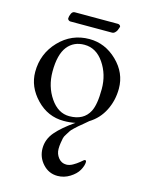

<svg xmlns="http://www.w3.org/2000/svg" viewBox="-121 -597 727 958"><g transform="rotate(15 242.5 -118.5)"><path d="M144 -524H367Q373 -524 377.5 -519.5Q382 -515 380 -510Q376 -498 373.5 -492.5Q371 -487 364.5 -480.5Q358 -474 349 -474H134Q129 -474 124.5 -478Q120 -482 120 -486Q120 -497 126 -510.5Q132 -524 144 -524ZM233 -380Q178 -380 146 -340Q113 -298 113 -210Q113 -133 153 -74.5Q193 -16 251 -16Q325 -16 354 -72Q373 -109 373 -189Q373 -264 333.5 -322Q294 -380 233 -380ZM250 -414Q331 -414 393 -354Q455 -294 455 -213Q455 -152 429 -100Q403 -48 354 -18Q350 -14 330.5 2Q311 18 307.5 21Q304 24 289.5 37.5Q275 51 272 57Q269 63 260 76Q251 89 249 99Q247 109 244.5 124Q242 139 242 155Q242 181 258 201Q274 221 299 221Q315 221 332 211.5Q349 202 363.5 190Q378 178 379 177Q383 174 387 175.5Q391 177 391 183Q391 202 377 227Q364 250 334.5 268.5Q305 287 271 287Q226 287 195 253Q164 219 164 173Q164 126 196.5 88Q229 50 290 8Q263 14 230 14Q148 14 89 -47.5Q30 -109 30 -186Q30 -280 94 -347Q158 -414 250 -414Z"/></g></svg>

Font: EB Garamond 12 All SC
Style: AllSC
Weight: 400
Version: Version 0.016 ; ttfautohint (v0.97) -l 8 -r 50 -G 200 -x 0 -